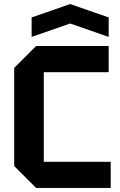

<svg xmlns="http://www.w3.org/2000/svg" viewBox="-20 -927 594 947"><path d="M50 -108V-592L158 -700H516V-571H196V-129H526V0H158ZM136 -745V-841L326 -907L516 -841V-745L326 -811Z"/></svg>

Font: Tektur SemiBold
Style: Regular
Weight: 600
Designer: Adam Jagosz
Foundry: Adam Jagosz
Version: Version 1.005;gftools[0.9.30]